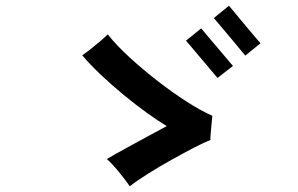

<svg xmlns="http://www.w3.org/2000/svg" viewBox="-20 -757 1040 670"><path d="M433 -107Q417 -130 394.5 -157.5Q372 -185 353 -202Q380 -218 419 -239.5Q458 -261 497 -282Q536 -303 562 -317Q533 -334 493.5 -362.5Q454 -391 412 -425.5Q370 -460 332 -496Q294 -532 267 -564Q279 -572 296 -585.5Q313 -599 329.5 -613Q346 -627 356 -637Q387 -598 433 -556Q479 -514 530.5 -474Q582 -434 632 -402Q682 -370 721 -353Q720 -344 718.5 -327Q717 -310 715.5 -293.5Q714 -277 714 -268Q694 -261 657.5 -242Q621 -223 578 -199Q535 -175 496 -150.5Q457 -126 433 -107ZM836 -563Q834 -565 823 -578.5Q812 -592 796.5 -610.5Q781 -629 765.5 -647.5Q750 -666 739 -679Q728 -692 726 -694L779 -737Q781 -735 792 -721.5Q803 -708 818.5 -689.5Q834 -671 849.5 -652.5Q865 -634 876 -621Q887 -608 889 -606ZM739 -485Q737 -487 726 -500.5Q715 -514 699.5 -532Q684 -550 668.5 -568.5Q653 -587 642 -600Q631 -613 629 -615L682 -658Q684 -656 695 -642.5Q706 -629 722 -610.5Q738 -592 753.5 -573.5Q769 -555 780 -542Q791 -529 793 -527Z"/></svg>

Font: Zen Kaku Gothic New
Style: Bold
Weight: 700
Designer: Yoshimichi Ohira
Foundry: Positype
Version: Version 1.002